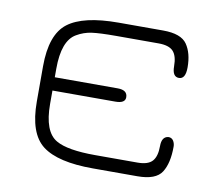

<svg xmlns="http://www.w3.org/2000/svg" viewBox="-59 -530 681 598"><g transform="rotate(10 281.5 -230.5)"><path d="M270 -461H411Q468 -461 487 -433.5Q506 -406 506 -361Q506 -324 485 -324Q464 -324 464 -357Q464 -390 450.5 -404.5Q437 -419 404 -419H270Q218 -419 193 -415.5Q168 -412 146 -399Q104 -375 104 -286V-259H303Q334 -259 334 -236Q334 -217 303 -217H104V-175Q104 -87 146 -63Q182 -42 270 -42H404Q437 -42 450.5 -57Q464 -72 464 -105Q464 -134 484 -137Q500 -138 505 -119Q506 -115 506 -110Q506 -58 487.5 -29Q469 0 411 0H270Q159 0 110.5 -37Q62 -74 62 -175V-286Q62 -387 110.5 -424Q159 -461 270 -461Z"/></g></svg>

Font: Jura Light
Style: Regular
Weight: 300
Designer: Daniel Johnson, Alexei Vanyashin
Foundry: Daniel Johnson
Version: Version 5.103